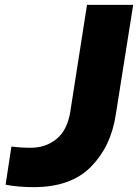

<svg xmlns="http://www.w3.org/2000/svg" viewBox="-20 -760 568 790"><path d="M3 0 27 -157Q66 -152 106 -152Q169 -152 213 -188.5Q257 -225 269 -299L338 -740H528L456 -286Q436 -156 353.5 -73Q271 10 119 10Q55 10 3 0Z"/></svg>

Font: Be Vietnam Black
Style: Italic
Weight: 900
Italic angle: -9°
Designer: Lam Bao; Tony Le; Vietanh Nguyen
Foundry: Yellow Type Foundry
Version: Version 5.000